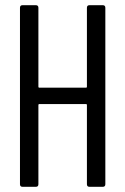

<svg xmlns="http://www.w3.org/2000/svg" viewBox="-20 -720 483 740"><path d="M315 -10V-315Q315 -319 311 -319H132Q128 -319 128 -315V-10Q128 0 118 0H67Q57 0 57 -10V-690Q57 -700 67 -700H118Q128 -700 128 -690V-386Q128 -382 132 -382H311Q315 -382 315 -386V-690Q315 -700 325 -700H376Q386 -700 386 -690V-10Q386 0 376 0H325Q315 0 315 -10Z"/></svg>

Font: Barlow Condensed
Style: Regular
Weight: 400
Width: 3
Designer: Jeremy Tribby
Foundry: Tribby Type
Version: Version 1.500